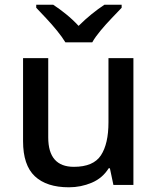

<svg xmlns="http://www.w3.org/2000/svg" viewBox="-20 -786 670 816"><path d="M547 -539V0H462L447 -71H442Q416 -29 370 -9.5Q324 10 273 10Q178 10 128 -37Q78 -84 78 -186V-539H185V-202Q185 -77 294 -77Q377 -77 409 -126Q441 -175 441 -266V-539ZM258 -606Q244 -629 222 -656Q200 -683 176 -708.5Q152 -734 134 -753V-766H206Q232 -749 260.5 -726Q289 -703 314 -676Q341 -703 369.5 -726Q398 -749 424 -766H497V-753Q479 -734 454.5 -708.5Q430 -683 407.5 -656Q385 -629 372 -606Z"/></svg>

Font: Noto Sans Medium
Style: Regular
Weight: 500
Designer: Monotype Design Team
Foundry: Monotype Imaging Inc.
Version: Version 2.007